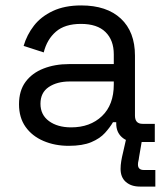

<svg xmlns="http://www.w3.org/2000/svg" viewBox="-20 -523 615 707"><path d="M233 14Q182 14 140 -4Q98 -22 74 -56Q50 -90 50 -139Q50 -189 74 -221.5Q98 -254 140 -270.5Q182 -287 234 -287H399V-323Q399 -375 368.5 -405Q338 -435 278 -435Q219 -435 186 -406.5Q153 -378 141 -330L67 -354Q79 -395 105 -428.5Q131 -462 174.5 -482.5Q218 -503 279 -503Q373 -503 425 -454.5Q477 -406 477 -318V-97Q477 -67 505 -67H550V0H481Q448 0 428 -18.5Q408 -37 408 -68V-73H396Q385 -54 366.5 -33.5Q348 -13 316 0.5Q284 14 233 14ZM242 -54Q312 -54 355.5 -95.5Q399 -137 399 -212V-223H237Q190 -223 159.5 -202.5Q129 -182 129 -141Q129 -100 160.5 -77Q192 -54 242 -54ZM495 164Q463 164 443.5 147Q424 130 424 99Q424 85 426.5 70Q429 55 433 39L445 -14H504L492 56Q491 65 489.5 70.5Q488 76 488 83Q488 103 510 103H552V164Z"/></svg>

Font: Space Grotesk
Style: Regular
Weight: 400
Designer: Florian Karsten
Foundry: Florian Karsten
Version: Version 2.000